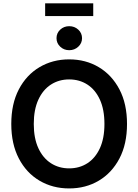

<svg xmlns="http://www.w3.org/2000/svg" viewBox="-20 -1082 802 1113"><path d="M380.9 10.3Q285.2 10.3 209 -34.7Q132.8 -79.6 89.1 -163.6Q45.4 -247.6 45.4 -363.3Q45.4 -480 89.1 -563.7Q132.8 -647.5 209 -692.6Q285.2 -737.8 380.9 -737.8Q477.1 -737.8 552.7 -692.6Q628.4 -647.5 672.4 -563.7Q716.3 -480 716.3 -363.3Q716.3 -247.1 672.4 -163.3Q628.4 -79.6 552.7 -34.7Q477.1 10.3 380.9 10.3ZM380.9 -106Q440.4 -106 486.6 -135.7Q532.7 -165.5 559.1 -222.9Q585.4 -280.3 585.4 -363.3Q585.4 -446.8 559.1 -504.4Q532.7 -562 486.6 -591.8Q440.4 -621.6 380.9 -621.6Q321.8 -621.6 275.4 -591.8Q229 -562 202.4 -504.4Q175.8 -446.8 175.8 -363.3Q175.8 -280.3 202.4 -222.9Q229 -165.5 275.4 -135.7Q321.8 -106 380.9 -106ZM381.3 -791Q350.6 -791 329.1 -811.3Q307.6 -831.5 307.6 -860.8Q307.6 -890.1 329.1 -910.2Q350.6 -930.2 381.3 -930.2Q412.1 -930.2 433.8 -910.2Q455.6 -890.1 455.6 -860.4Q455.6 -831.5 433.8 -811.3Q412.1 -791 381.3 -791ZM520.5 -1062.5V-988.8H241.7V-1062.5Z"/></svg>

Font: Inter 20pt SemiBold
Style: Regular
Weight: 600
Version: Version 4.001;git-66647c0bb